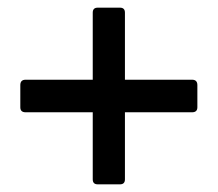

<svg xmlns="http://www.w3.org/2000/svg" viewBox="-20 -483 568 501"><path d="M481 -275Q495 -275 495 -261V-203Q495 -190 481 -190H306V-15Q306 -2 293 -2H235Q222 -2 222 -15V-190H47Q33 -190 33 -203V-261Q33 -275 47 -275H222V-450Q222 -463 235 -463H293Q306 -463 306 -450V-275Z"/></svg>

Font: Young Serif
Style: Regular
Weight: 400
Designer: Bastien Sozeau
Foundry: NBR — Bastien Sozeau
Version: Version 3.004; ttfautohint (v1.8.4.7-5d5b);gftools[0.9.33]